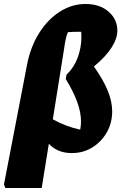

<svg xmlns="http://www.w3.org/2000/svg" viewBox="-56 -759 611 967"><path d="M-29 188 -36 170 80 -432Q97 -522 140.5 -591.5Q184 -661 245 -700Q306 -739 375 -739Q446 -739 490.5 -700.5Q535 -662 535 -605Q535 -565 506 -519.5Q477 -474 417 -424Q465 -356 487 -301.5Q509 -247 509 -198Q509 -140 482 -92.5Q455 -45 409 -16.5Q363 12 306 12Q233 12 190 -35L154 188ZM266 -508 210 -158Q277 -121 348 -106Q352 -127 352 -148Q352 -237 275 -361L279 -383Q317 -419 335.5 -469.5Q354 -520 354 -573Q354 -587 353 -599H346Q310 -599 286 -597Q279 -581 274.5 -559.5Q270 -538 266 -508Z"/></svg>

Font: Piazzolla Black
Style: Italic
Weight: 900
Italic angle: -11.3°
Designer: Juan Pablo del Peral
Foundry: Huerta Tipografica
Version: Version 1.330